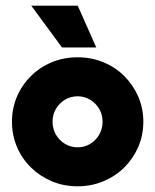

<svg xmlns="http://www.w3.org/2000/svg" viewBox="-20 -643 547 677"><path d="M253.5 13.9Q204.9 13.9 162.8 -3.8Q120.8 -21.5 89.2 -52.4Q57.6 -83.3 39.9 -124.7Q22.2 -166 22.2 -213.9Q22.2 -261.1 39.9 -302.4Q57.6 -343.8 89.2 -375Q120.8 -406.2 162.8 -423.6Q204.9 -441 253.5 -441Q302.1 -441 344.4 -423.6Q386.8 -406.2 418.1 -375Q449.3 -343.8 467.4 -302.4Q485.4 -261.1 485.4 -213.9Q485.4 -166 467.4 -124.7Q449.3 -83.3 418.1 -52.4Q386.8 -21.5 344.4 -3.8Q302.1 13.9 253.5 13.9ZM253.5 -123.6Q278.5 -123.6 298.3 -135.8Q318.1 -147.9 329.9 -168.4Q341.7 -188.9 341.7 -213.9Q341.7 -238.9 329.9 -259Q318.1 -279.2 297.9 -291.3Q277.8 -303.5 253.5 -303.5Q229.2 -303.5 209 -291.3Q188.9 -279.2 177.1 -259Q165.3 -238.9 165.3 -213.9Q165.3 -188.9 177.1 -168.4Q188.9 -147.9 209 -135.8Q229.2 -123.6 253.5 -123.6ZM198.6 -475.7 90.3 -622.9H254.2L319.4 -475.7Z"/></svg>

Font: Afacad Flux ExtraBold
Style: Regular
Weight: 800
Designer: Kristian Moeller
Foundry: Dicotype
Version: Version 1.100